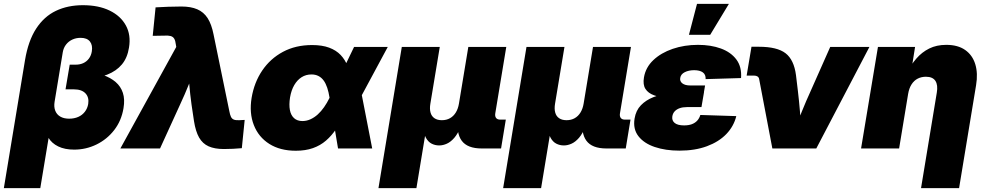

<svg xmlns="http://www.w3.org/2000/svg" viewBox="-53 -764 5076 988"><path d="M-33.2 204.1 75.7 -454.6Q92.3 -554.2 133.1 -616.7Q173.8 -679.2 234.9 -708.3Q295.9 -737.3 373.5 -737.3Q454.1 -737.3 511 -709.7Q567.9 -682.1 594.7 -633.1Q621.6 -584 610.8 -519Q602.5 -466.3 574.2 -432.4Q545.9 -398.4 498.5 -379.9Q451.2 -361.3 383.8 -353L391.1 -397Q439.5 -391.1 477.8 -377.7Q516.1 -364.3 542.2 -341.8Q568.4 -319.3 579.3 -286.1Q590.3 -252.9 582.5 -207Q571.8 -142.6 534.7 -94.7Q497.6 -46.9 443.6 -20.5Q389.6 5.9 328.6 5.9Q280.3 5.9 246.6 -10.5Q212.9 -26.9 195.6 -56.2Q178.2 -85.4 177.2 -122.6H208.5L154.3 204.1ZM302.7 -153.3Q329.1 -153.3 349.6 -162.4Q370.1 -171.4 383.5 -188.7Q397 -206.1 400.9 -229Q406.2 -263.2 386.7 -283.7Q367.2 -304.2 327.6 -304.2H284.2L305.7 -431.2H335.9Q358.4 -431.2 375.7 -439.2Q393.1 -447.3 404.5 -462.6Q416 -478 419.4 -499Q424.8 -531.2 409.9 -550.3Q395 -569.3 361.8 -569.3Q338.4 -569.3 319.1 -560.3Q299.8 -551.3 286.9 -534.7Q273.9 -518.1 270 -495.1L228 -240.7Q223.6 -214.4 231.2 -194.6Q238.8 -174.8 257.1 -164.1Q275.4 -153.3 302.7 -153.3Z M566.4 0 854 -522.5 851.6 -536.6Q849.6 -554.7 843.5 -564.9Q837.4 -575.2 825 -578.6Q812.5 -582 792 -580.6L732.9 -579.6L747.6 -726.1Q778.3 -728 813 -729.2Q847.7 -730.5 880.4 -730.5Q928.7 -730.5 961.9 -716.3Q995.1 -702.1 1015.4 -670.7Q1035.6 -639.2 1045.9 -586.9L1127 -192.4Q1130.4 -173.8 1135.3 -163.3Q1140.1 -152.8 1150.1 -148.7Q1160.2 -144.5 1178.7 -145.5L1206.1 -147L1191.4 -1.5Q1169.9 0.5 1146.2 1.7Q1122.6 2.9 1099.1 2.9Q1051.8 2.9 1020.5 -11Q989.3 -24.9 971.4 -56.4Q953.6 -87.9 945.3 -140.6L932.6 -225.6Q925.3 -278.3 920.7 -332.3Q916 -386.2 912.6 -442.4H964.4Q941.4 -386.2 919.9 -332.5Q898.4 -278.8 873.5 -225.6L770.5 0Z M1469.2 11.7Q1388.7 11.7 1333 -23.4Q1277.3 -58.6 1253.2 -120.4Q1229 -182.1 1241.7 -260.3Q1254.9 -339.8 1296.4 -401.1Q1337.9 -462.4 1403.1 -497.3Q1468.3 -532.2 1552.7 -532.2Q1604.5 -532.2 1640.6 -518.8Q1676.8 -505.4 1700 -481Q1723.1 -456.5 1735.6 -423.8Q1748 -391.1 1752.4 -352.5H1784.2L1806.6 -286.1L1862.3 0H1686.5L1642.6 -262.2Q1638.2 -290 1630.9 -312.3Q1623.5 -334.5 1612.5 -349.6Q1601.6 -364.7 1585.9 -372.8Q1570.3 -380.9 1549.8 -380.9Q1521.5 -380.9 1499 -366.7Q1476.6 -352.5 1461.2 -326.2Q1445.8 -299.8 1439.5 -262.7Q1433.6 -225.1 1438.7 -198Q1443.8 -170.9 1460.2 -156Q1476.6 -141.1 1503.4 -141.1Q1524.4 -141.1 1544.4 -150.1Q1564.5 -159.2 1582 -175Q1599.6 -190.9 1614.7 -212.6Q1629.9 -234.4 1642.1 -259.3L1769 -522.5H1942.4L1800.8 -259.3L1752 -177.7H1719.2Q1700.2 -135.3 1677 -100.6Q1653.8 -65.9 1624.5 -40.5Q1595.2 -15.1 1556.9 -1.7Q1518.6 11.7 1469.2 11.7Z M1894.5 204.1 2014.6 -522.5H2210L2161.6 -230.5Q2157.2 -204.1 2162.4 -185.1Q2167.5 -166 2182.4 -155.8Q2197.3 -145.5 2220.7 -145.5Q2244.6 -145.5 2262.7 -155.8Q2280.8 -166 2292.5 -185.1Q2304.2 -204.1 2308.6 -230.5L2356.9 -522.5H2552.2L2495.6 -180.7Q2493.2 -165.5 2499.8 -157Q2506.3 -148.4 2521.5 -148.4H2549.8L2525.4 0H2425.8Q2352.1 0 2322.8 -40Q2293.5 -80.1 2305.7 -154.3L2314 -203.6H2341.3Q2332.5 -148.9 2317.9 -112.5Q2303.2 -76.2 2284.9 -54.9Q2266.6 -33.7 2246.6 -24.7Q2226.6 -15.6 2207 -15.6Q2186 -15.6 2168.2 -24.7Q2150.4 -33.7 2138.7 -54.9Q2127 -76.2 2124 -112.5Q2121.1 -148.9 2129.9 -203.6H2157.2L2089.8 204.1Z M2536.1 204.1 2656.2 -522.5H2851.6L2803.2 -230.5Q2798.8 -204.1 2804 -185.1Q2809.1 -166 2824 -155.8Q2838.9 -145.5 2862.3 -145.5Q2886.2 -145.5 2904.3 -155.8Q2922.4 -166 2934.1 -185.1Q2945.8 -204.1 2950.2 -230.5L2998.5 -522.5H3193.8L3137.2 -180.7Q3134.8 -165.5 3141.4 -157Q3147.9 -148.4 3163.1 -148.4H3191.4L3167 0H3067.4Q2993.7 0 2964.4 -40Q2935.1 -80.1 2947.3 -154.3L2955.6 -203.6H2982.9Q2974.1 -148.9 2959.5 -112.5Q2944.8 -76.2 2926.5 -54.9Q2908.2 -33.7 2888.2 -24.7Q2868.2 -15.6 2848.6 -15.6Q2827.6 -15.6 2809.8 -24.7Q2792 -33.7 2780.3 -54.9Q2768.6 -76.2 2765.6 -112.5Q2762.7 -148.9 2771.5 -203.6H2798.8L2731.4 204.1Z M3443.4 11.2Q3371.6 11.2 3316.2 -7.6Q3260.7 -26.4 3232.2 -63.2Q3203.6 -100.1 3212.4 -153.8Q3219.2 -195.8 3245.1 -222.4Q3271 -249 3308.8 -263.9Q3346.7 -278.8 3392.1 -284.4Q3437.5 -290 3483.4 -290H3569.8L3556.6 -212.9H3481.4Q3460.4 -212.9 3444.6 -207.3Q3428.7 -201.7 3418.9 -191.2Q3409.2 -180.7 3406.7 -165.5Q3403.3 -144 3418.7 -131.3Q3434.1 -118.7 3467.3 -118.7Q3490.2 -118.7 3506.8 -124.8Q3523.4 -130.9 3534.7 -143.1Q3545.9 -155.3 3550.8 -172.4L3735.8 -166.5Q3723.1 -114.3 3684.6 -74.2Q3646 -34.2 3584.7 -11.5Q3523.4 11.2 3443.4 11.2ZM3482.4 -255.4Q3429.7 -255.4 3386.2 -259Q3342.8 -262.7 3312.5 -273.7Q3282.2 -284.7 3268.3 -306.6Q3254.4 -328.6 3260.7 -365.7Q3269.5 -417.5 3309.1 -454.8Q3348.6 -492.2 3408.7 -512.7Q3468.8 -533.2 3538.6 -533.2Q3605 -533.2 3656.5 -514.4Q3708 -495.6 3736.3 -457.8Q3764.6 -419.9 3760.3 -362.3L3578.1 -356.9Q3579.1 -380.4 3563.5 -391.6Q3547.9 -402.8 3519 -402.8Q3491.2 -402.8 3470.7 -392.6Q3450.2 -382.3 3447.3 -362.8Q3444.3 -345.7 3458.3 -335Q3472.2 -324.2 3499 -324.2H3575.2L3563.5 -255.4ZM3492.2 -585 3533.7 -744.1H3697.8L3601.6 -585Z M3921.4 0 3853.5 -356.9Q3852.1 -365.7 3845.2 -370.4Q3838.4 -375 3827.1 -375H3789.1L3814 -523.4H3852.5Q3945.8 -523.4 3989.3 -490Q4032.7 -456.5 4043 -377.4L4052.7 -296.9Q4059.1 -243.7 4063.5 -189.7Q4067.9 -135.7 4071.8 -80.1H4029.3Q4051.3 -135.7 4073 -189.7Q4094.7 -243.7 4119.1 -296.9L4219.2 -522.5H4420.9L4147.5 0Z M4620.1 -280.8 4573.7 0H4377.9L4464.8 -522.5H4655.8L4633.3 -380.9L4611.3 -385.3Q4633.8 -429.7 4662.4 -462.6Q4690.9 -495.6 4728.8 -514.4Q4766.6 -533.2 4816.4 -533.2Q4876 -533.2 4913.6 -506.8Q4951.2 -480.5 4965.6 -433.6Q4980 -386.7 4969.7 -325.2L4882.3 204.1H4686.5L4767.6 -287.1Q4774.4 -326.2 4760.5 -347.7Q4746.6 -369.1 4711.4 -369.1Q4688.5 -369.1 4669.4 -359.4Q4650.4 -349.6 4637.7 -329.8Q4625 -310.1 4620.1 -280.8Z"/></svg>

Font: Inter 28pt Black
Style: Italic
Weight: 900
Italic angle: -9.3988°
Designer: Rasmus Andersson
Foundry: rsms
Version: Version 4.001;git-66647c0bb